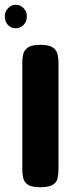

<svg xmlns="http://www.w3.org/2000/svg" viewBox="-44 -772 312 801"><path d="M124 9Q87 9 71.5 -2Q56 -13 52.5 -30.5Q49 -48 49 -67V-509Q49 -528 52.5 -545Q56 -562 72 -573.5Q88 -585 125 -585Q161 -585 177 -573.5Q193 -562 196.5 -544.5Q200 -527 200 -508V-66Q200 -47 196.5 -29.5Q193 -12 177 -1.5Q161 9 124 9ZM22 -654Q2 -654 -11 -668Q-24 -682 -24 -704Q-24 -723 -10.5 -737.5Q3 -752 22 -752Q41 -752 54.5 -738Q68 -724 68 -704Q68 -682 54.5 -668Q41 -654 22 -654Z"/></svg>

Font: Fredoka SemiBold
Style: Regular
Weight: 600
Designer: Ben Nathan
Foundry: Milena B. Brandão, Ben Nathan
Version: Version 2.001